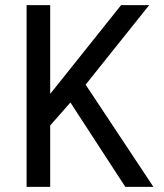

<svg xmlns="http://www.w3.org/2000/svg" viewBox="-20 -731 640 751"><path d="M255.4 -330.1 176.3 -240.2V0H84V-710.9H176.3V-363.8L245.1 -449.7L453.6 -710.9H563.5L314.9 -399.9L580.1 0H470.2Z"/></svg>

Font: Roboto Mono
Style: Regular
Weight: 400
Designer: Google
Version: Version 2.000985; 2015; ttfautohint (v1.3)